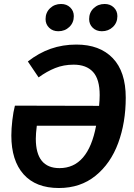

<svg xmlns="http://www.w3.org/2000/svg" viewBox="-20 -930 676 965"><path d="M612 -439Q612 -314 574 -211Q536 -108 460 -46.5Q384 15 276 15Q160 15 98.5 -54Q37 -123 37 -249Q37 -283 42 -326Q47 -369 55 -399L478 -398Q481 -428 481 -452Q481 -532 447.5 -568.5Q414 -605 350 -605Q300 -605 257.5 -588Q215 -571 174 -541L120 -621Q175 -664 235 -685Q295 -706 364 -706Q481 -706 546.5 -638Q612 -570 612 -439ZM463 -298H165Q160 -258 160 -233Q160 -85 279 -85Q423 -85 463 -298ZM209 -834Q209 -867 231.5 -888.5Q254 -910 287 -910Q315 -910 333 -892.5Q351 -875 351 -849Q351 -816 328.5 -794.5Q306 -773 273 -773Q245 -773 227 -790.5Q209 -808 209 -834ZM428 -834Q428 -867 450.5 -888.5Q473 -910 506 -910Q534 -910 552 -892.5Q570 -875 570 -849Q570 -816 547.5 -794.5Q525 -773 492 -773Q464 -773 446 -790.5Q428 -808 428 -834Z"/></svg>

Font: FiraGO Medium
Style: Italic
Weight: 500
Italic angle: -8°
Designer: bBox Type GmbH
Foundry: bBox Type GmbH
Version: Version 1.001